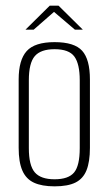

<svg xmlns="http://www.w3.org/2000/svg" viewBox="-20 -652 384 679"><path d="M173 7Q128 7 100 -6Q72 -19 59 -49Q46 -79 46 -129V-371Q46 -440 74.5 -471.5Q103 -503 173 -503Q243 -503 270.5 -472.5Q298 -442 298 -371V-129Q298 -80 286 -50Q274 -20 247 -6.5Q220 7 173 7ZM173 -18Q222 -18 242 -42Q262 -66 262 -128V-368Q262 -426 243 -452Q224 -478 173 -478Q124 -478 103 -453.5Q82 -429 82 -368V-128Q82 -67 103 -42.5Q124 -18 173 -18ZM70 -547 156 -632H187L273 -547H245L171 -610L99 -547Z"/></svg>

Font: Alumni Sans Thin ExtraLight
Style: Regular
Weight: 250
Version: Version 1.018